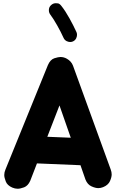

<svg xmlns="http://www.w3.org/2000/svg" viewBox="-20 -1079 712 1187"><path d="M55.7 80.6C66.9 85.4 78.1 87.9 89.4 87.9C99.6 87.9 112.8 85 128.9 79.1C145 72.8 157.7 59.6 167 38.6L208.5 -68.8L477.5 -57.6L508.3 30.8C516.6 51.8 529.3 65.9 545.9 73.2C562 80.6 576.2 84 587.4 84C597.7 84 607.4 82 617.2 78.1C638.2 69.8 652.3 57.1 659.7 41C667 24.4 670.4 10.7 670.4 -0.5C670.4 -10.7 668.5 -20.5 664.6 -30.8L431.2 -673.3C424.3 -691.4 411.6 -705.6 393.6 -715.8C380.9 -723.1 367.7 -726.6 354 -726.6C345.2 -726.6 332.5 -724.1 315.9 -718.8C299.3 -713.4 286.1 -699.2 276.4 -677.2L13.7 -30.8C8.8 -19.5 6.3 -8.3 6.3 2.9C6.3 13.2 9.3 26.4 15.6 42.5C21.5 58.6 34.7 71.3 55.7 80.6ZM417.5 -227.5 272.5 -233.4 347.7 -427.2ZM298.8 -1049.8C280.8 -1035.6 282.2 -1018.6 282.2 -1014.6C282.2 -1005.4 285.2 -996.6 291 -988.8C314.5 -958.5 352.1 -891.6 373 -844.7C382.3 -823.7 403.8 -819.3 414.1 -819.3C419.9 -819.3 425.3 -820.3 430.7 -822.8C451.7 -832 456.1 -853 456.1 -864.3C456.1 -870.1 455.1 -875.5 452.6 -880.9C440.4 -907.2 426.3 -935.5 409.7 -965.3C393.1 -995.1 376.5 -1021 359.4 -1042.5C352.1 -1051.8 345.2 -1057.1 338.4 -1058.1C331.1 -1058.6 326.7 -1059.1 325.2 -1059.1C315.4 -1059.1 306.6 -1056.2 298.8 -1049.8Z"/></svg>

Font: Mikhak Black
Style: Regular
Weight: 900
Designer: Amin Abedi
Version: Version 3.2